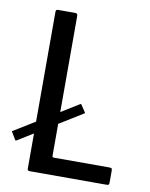

<svg xmlns="http://www.w3.org/2000/svg" viewBox="-80 -731 615 789"><g transform="rotate(10 227.5 -336.5)"><path d="M98 0Q89 0 89 -9V-664Q89 -673 98 -673H168Q175 -673 177.5 -670.5Q180 -668 180 -662V-81Q180 -76 181 -74Q182 -72 188 -72H417Q426 -72 428 -70Q430 -68 430 -59V-13Q430 -4 428 -2Q426 0 417 0ZM23 -115Q21 -114 19.5 -114.5Q18 -115 18 -115L-1 -147Q-3 -149 1 -151L256 -308Q258 -309 260 -307L280 -277Q282 -275 279 -273Z"/></g></svg>

Font: Glory Thin Medium
Style: Regular
Weight: 500
Version: Version 1.011